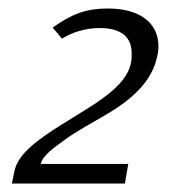

<svg xmlns="http://www.w3.org/2000/svg" viewBox="-20 -780 401 452"><path d="M8 -348H274L282 -394H76C80 -414 108 -433 134 -452C160 -471 194 -489 226 -508C292 -546 338 -589 350 -647C352 -655 353 -663 353 -671C353 -727 308 -760 234 -760C184 -760 150 -748 104 -715L126 -689C151 -705 184 -714 214 -714C268 -714 290 -691 290 -654C290 -647 290 -639 288 -631C281 -595 247 -565 204 -536C178 -519 151 -503 124 -486C70 -452 22 -418 14 -377Z"/></svg>

Font: KpSans
Style: Italic
Weight: 400
Italic angle: -11°
Version: Version 0.66